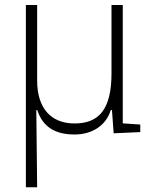

<svg xmlns="http://www.w3.org/2000/svg" viewBox="-20 -538 626 782"><path d="M283.7 9.8C356 9.8 412.6 -27.8 431.2 -89.8H436L442.9 4.9L551.3 0V-30.8L480 -35.6V-517.6H434.1V-239.3C434.1 -92.3 382.8 -35.2 283.7 -35.2C187 -35.2 131.3 -97.7 131.3 -210V-517.6H85.4V224.6H131.3L127.9 -89.8H131.8C153.3 -22.9 202.6 9.8 283.7 9.8Z"/></svg>

Font: Cascadia Mono PL ExtraLight
Style: Regular
Weight: 200
Monospace: yes
Designer: Aaron Bell
Foundry: Saja Typeworks
Version: Version 2404.023